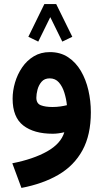

<svg xmlns="http://www.w3.org/2000/svg" viewBox="-20 -651 504 936"><path d="M332.5 -471.7 283.7 -448.2 225.1 -567.4 166.5 -448.2 118.2 -471.7 196.3 -631.3H253.9ZM422.9 -103.5Q422.9 6.8 382.1 81.5Q341.3 156.2 265.4 200.7Q189.5 245.1 84.5 265.1L40 145Q142.1 125 209.5 87.2Q276.9 49.3 293.5 -6.3Q262.7 1 236.8 1Q145.5 1 93.5 -39.3Q41.5 -79.6 41.5 -169.9Q41.5 -208.5 53.2 -248.5Q64.9 -288.6 87.9 -322.3Q110.8 -356 144.8 -376.5Q178.7 -397 223.1 -397Q274.4 -397 312 -372.1Q349.6 -347.2 374.3 -305.2Q398.9 -263.2 410.9 -210.9Q422.9 -158.7 422.9 -103.5ZM235.8 -129.4Q256.3 -129.4 274.7 -132.1Q293 -134.8 306.2 -138.2Q303.2 -168.5 293.9 -198.7Q284.7 -229 267.3 -249Q250 -269 222.2 -269Q196.8 -269 182.6 -252.4Q168.5 -235.8 162.8 -213.9Q157.2 -191.9 157.2 -174.8Q157.2 -146.5 179 -137.9Q200.7 -129.4 235.8 -129.4Z"/></svg>

Font: Vazirmatn RD UI
Style: Bold
Weight: 700
Designer: Saber Rastikerdar
Foundry: Saber Rastikerdar
Version: Version 33.003